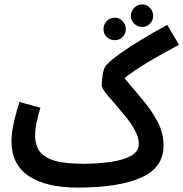

<svg xmlns="http://www.w3.org/2000/svg" viewBox="-20 -829 831 870"><path d="M332 21Q188 21 110 -31.5Q32 -84 32 -189Q32 -230 44 -280Q56 -330 68 -367L163 -341Q155 -315 147 -280Q139 -245 139 -213Q139 -176 156.5 -147.5Q174 -119 221 -103Q268 -87 357 -87Q422 -87 479.5 -95Q537 -103 573 -122.5Q609 -142 609 -177Q609 -208 589.5 -242Q570 -276 543 -308Q500 -360 470.5 -393.5Q441 -427 441 -443Q441 -466 446 -494.5Q451 -523 462 -534Q482 -556 524.5 -586.5Q567 -617 622.5 -650.5Q678 -684 738 -716L791 -626Q708 -582 647.5 -545.5Q587 -509 544 -475Q587 -424 627.5 -375.5Q668 -327 694.5 -276.5Q721 -226 721 -169Q721 -69 619 -24Q517 21 332 21ZM625 -707Q603 -707 588 -721.5Q573 -736 573 -757Q573 -778 588 -793.5Q603 -809 625 -809Q645 -809 659.5 -793.5Q674 -778 674 -757Q674 -736 659.5 -721.5Q645 -707 625 -707ZM500 -647Q478 -647 463.5 -661.5Q449 -676 449 -697Q449 -718 463.5 -733.5Q478 -749 500 -749Q521 -749 535.5 -733.5Q550 -718 550 -697Q550 -676 535.5 -661.5Q521 -647 500 -647Z"/></svg>

Font: Noto Sans Arabic ExtCond SemBd
Style: Regular
Weight: 600
Width: 2
Designer: Monotype Design Team, Nadine Chahine, Nizar Qandah and Khaled Hosny
Foundry: Monotype Imaging Inc.
Version: Version 2.012; ttfautohint (v1.8.4.7-5d5b)